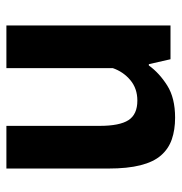

<svg xmlns="http://www.w3.org/2000/svg" viewBox="-4 -550 554 585"><g transform="rotate(90 272.5 -257.0)"><path d="M363 0V-284Q363 -345 345.5 -372Q328 -399 286 -399Q249 -399 223.5 -377.5Q198 -356 187 -324V0H57V-500H160L175 -434H179Q202 -466 240 -490Q278 -514 338 -514Q375 -514 404 -504Q433 -494 453 -471Q473 -448 483 -408.5Q493 -369 493 -311V0Z"/></g></svg>

Font: PTSans
Style: Bold
Weight: 700
Designer: A.Korolkova, O.Umpeleva, V.Yefimov
Foundry: ParaType Ltd
Version: Version 2.003W OFL